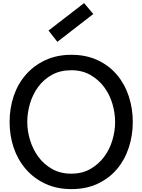

<svg xmlns="http://www.w3.org/2000/svg" viewBox="-20 -1248 946 1276"><path d="M538.8 -1227.5 600 -1155 361.2 -970 302.5 -1045ZM455 8.8Q357.5 8.8 281.2 -26.9Q205 -62.5 151.9 -123.8Q98.8 -185 71.2 -265.6Q43.8 -346.2 43.8 -437.5Q43.8 -528.8 71.2 -610Q98.8 -691.2 151.9 -751.9Q205 -812.5 281.2 -848.1Q357.5 -883.8 455 -883.8Q552.5 -883.8 628.8 -848.1Q705 -812.5 756.9 -751.2Q808.8 -690 835.6 -608.8Q862.5 -527.5 862.5 -437.5Q862.5 -347.5 835.6 -266.2Q808.8 -185 756.9 -123.8Q705 -62.5 628.8 -26.9Q552.5 8.8 455 8.8ZM161.2 -437.5Q161.2 -377.5 180 -316.2Q198.8 -255 235 -205.6Q271.2 -156.2 326.2 -125Q381.2 -93.8 453.8 -93.8Q526.2 -93.8 580.6 -125Q635 -156.2 671.9 -205.6Q708.8 -255 726.9 -316.2Q745 -377.5 745 -437.5Q745 -497.5 726.9 -558.8Q708.8 -620 671.9 -669.4Q635 -718.8 580.6 -750Q526.2 -781.2 453.8 -781.2Q380 -781.2 325 -750.6Q270 -720 233.8 -670.6Q197.5 -621.2 179.4 -560Q161.2 -498.8 161.2 -437.5Z"/></svg>

Font: Abordage
Style: Regular
Weight: 400
Designer: Ange Degheest & Eugénie Bidaut
Foundry: Velvetyne Type Foundry
Version: Version 1.000;FEAKit 1.0